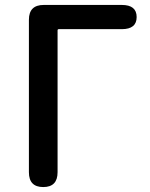

<svg xmlns="http://www.w3.org/2000/svg" viewBox="-20 -757 609 777"><path d="M155 0Q97 0 97 -60V-677Q97 -737 157 -737H473Q533 -737 533 -688Q533 -639 473 -639H218Q213 -639 213 -634V-60Q213 0 155 0Z"/></svg>

Font: Resource Han Rounded CN Medium
Style: Regular
Weight: 500
Designer: Cyano Hao (round all glyphs); Ryoko NISHIZUKA 西塚涼子 (kana, bopomofo & ideographs); Paul D. Hunt (Latin, Greek & Cyrillic)
Foundry: Cyano Hao
Version: 0.990